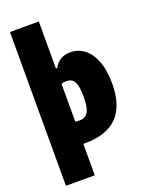

<svg xmlns="http://www.w3.org/2000/svg" viewBox="-185 -897 922 1206"><g transform="rotate(-20 276.0 -294.0)"><path d="M39 -808H232V-494H241Q257 -525.5 284.8 -542.2Q312.5 -559 350 -559Q400.5 -559 441.8 -529Q483 -499 507.5 -437Q532 -375 532 -284Q532 -139.5 461.5 -64.8Q391 10 240 10H232V220H39ZM335 -267Q335 -319 327 -347.2Q319 -375.5 303.8 -386.2Q288.5 -397 264 -397Q245.5 -397 232 -391V-138Q248 -136 256 -136Q283.5 -136 300.5 -147.5Q317.5 -159 326.2 -187.5Q335 -216 335 -267Z"/></g></svg>

Font: Encode Sans Condensed Black
Style: Regular
Weight: 900
Width: 3
Designer: Multiple Designers
Foundry: Impallari Type
Version: Version 2.000